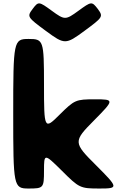

<svg xmlns="http://www.w3.org/2000/svg" viewBox="-20 -1084 761 1104"><path d="M527 -513C415 -513 409 -510 322 -424C235 -337 233 -341 233 -597C233 -853 230 -860 144 -860C58 -860 56 -848 56 -430C56 -12 58 0 144 0C230 0 233 -3 233 -103C233 -202 235 -202 335 -103C435 -3 441 0 552 0C662 0 662 -4 532 -134C401 -264 401 -271 520 -391C638 -510 638 -513 527 -513ZM542 -1033C508 -1077 505 -1076 431 -1022C357 -968 352 -968 278 -1022C204 -1076 201 -1077 168 -1033C134 -988 137 -985 244 -906C351 -827 358 -827 465 -906C572 -985 575 -988 542 -1033Z"/></svg>

Font: Hussar Print
Style: Bold
Weight: 700
Foundry: Cannot Into Space Fonts
Version: Version 2.00